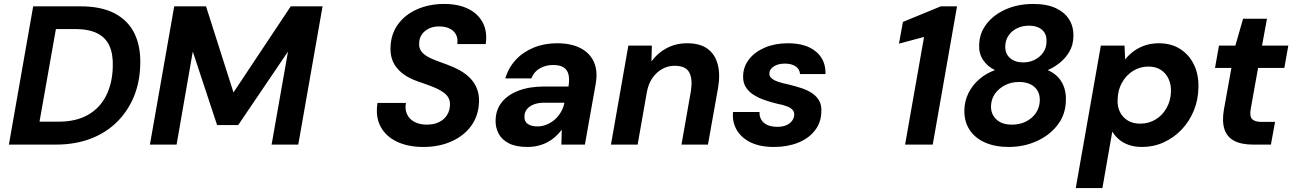

<svg xmlns="http://www.w3.org/2000/svg" viewBox="-20 -732 6544 972"><path d="M25 0 148 -700H386Q494 -700 562 -663.5Q630 -627 661.5 -561Q693 -495 690 -405Q688 -315 657 -241Q626 -167 570 -112.5Q514 -58 436.5 -29Q359 0 263 0ZM180 -116H276Q364 -116 424.5 -150Q485 -184 517 -247Q549 -310 551 -395Q553 -459 533.5 -501Q514 -543 471 -564Q428 -585 359 -585H263Z M739 0 862 -700H1023L1162 -264L1452 -700H1613L1490 0H1355L1438 -471L1186 -99H1079L956 -471L874 0Z M2123 12Q2047 12 1991 -14Q1935 -40 1907.5 -89.5Q1880 -139 1891 -211H2035Q2029 -178 2041 -153Q2053 -128 2079 -114.5Q2105 -101 2140 -101Q2176 -101 2202 -113.5Q2228 -126 2242.5 -148.5Q2257 -171 2258 -200Q2259 -221 2250.5 -236.5Q2242 -252 2226 -263.5Q2210 -275 2189.5 -284.5Q2169 -294 2144.5 -302.5Q2120 -311 2095 -320Q2026 -344 1990.5 -386.5Q1955 -429 1957 -489Q1958 -557 1993.5 -607Q2029 -657 2090.5 -684.5Q2152 -712 2229 -712Q2299 -712 2349 -688Q2399 -664 2423.5 -618.5Q2448 -573 2439 -509H2295Q2299 -536 2289 -556Q2279 -576 2257 -587Q2235 -598 2206 -598Q2176 -599 2152.5 -588Q2129 -577 2115.5 -557.5Q2102 -538 2102 -512Q2101 -494 2108 -480.5Q2115 -467 2128 -456.5Q2141 -446 2159.5 -437.5Q2178 -429 2200 -421Q2222 -413 2246 -404Q2279 -392 2308.5 -375.5Q2338 -359 2360 -336.5Q2382 -314 2394 -284.5Q2406 -255 2405 -217Q2403 -148 2367 -97Q2331 -46 2267.5 -17Q2204 12 2123 12Z M2650 12Q2593 12 2557 -6Q2521 -24 2504.5 -55Q2488 -86 2489 -123Q2490 -176 2520 -214Q2550 -252 2605 -273Q2660 -294 2734 -294H2858Q2864 -331 2858 -355Q2852 -379 2833 -391Q2814 -403 2780 -403Q2743 -403 2713 -386Q2683 -369 2670 -335H2538Q2554 -389 2591 -429Q2628 -469 2682 -491Q2736 -513 2800 -513Q2871 -513 2918.5 -488.5Q2966 -464 2986.5 -418.5Q3007 -373 2996 -309L2941 0H2822L2824 -75Q2810 -57 2792 -40.5Q2774 -24 2752.5 -12.5Q2731 -1 2705 5.5Q2679 12 2650 12ZM2700 -92Q2725 -92 2748 -101.5Q2771 -111 2789 -127Q2807 -143 2819.5 -164.5Q2832 -186 2837 -210V-212H2734Q2704 -212 2681.5 -203Q2659 -194 2647 -178.5Q2635 -163 2635 -142Q2634 -117 2652 -104.5Q2670 -92 2700 -92Z M3073 0 3161 -501H3280L3278 -421Q3308 -463 3354.5 -488Q3401 -513 3459 -513Q3524 -513 3562 -485Q3600 -457 3613.5 -406Q3627 -355 3615 -286L3564 0H3430L3478 -273Q3487 -333 3469 -366Q3451 -399 3395 -399Q3362 -399 3333 -383Q3304 -367 3283.5 -338Q3263 -309 3255 -267L3208 0Z M3898 12Q3828 12 3780.5 -11Q3733 -34 3709.5 -74.5Q3686 -115 3691 -165H3825Q3824 -143 3834 -126Q3844 -109 3864.5 -99.5Q3885 -90 3915 -90Q3942 -90 3960.5 -98Q3979 -106 3989.5 -120Q4000 -134 4001 -151Q4001 -168 3990.5 -178Q3980 -188 3960.5 -195Q3941 -202 3914 -207Q3881 -215 3849.5 -226Q3818 -237 3793.5 -253Q3769 -269 3755 -292Q3741 -315 3742 -347Q3743 -395 3772.5 -432.5Q3802 -470 3853 -491.5Q3904 -513 3969 -513Q4060 -513 4110.5 -471Q4161 -429 4159 -357H4030Q4029 -381 4008.5 -395.5Q3988 -410 3953 -410Q3919 -410 3897 -395.5Q3875 -381 3875 -360Q3874 -346 3885.5 -336Q3897 -326 3918 -318.5Q3939 -311 3969 -305Q4007 -296 4038.5 -285.5Q4070 -275 4093 -259Q4116 -243 4128 -220.5Q4140 -198 4138 -166Q4137 -112 4105.5 -71.5Q4074 -31 4020 -9.5Q3966 12 3898 12Z M4562 0 4658 -545 4531 -511 4551 -621 4743 -700H4825L4702 0Z M5086 12Q5019 12 4968 -10Q4917 -32 4889 -74Q4861 -116 4862 -175Q4863 -220 4882.5 -260Q4902 -300 4937 -330.5Q4972 -361 5017 -377Q4978 -396 4956.5 -429Q4935 -462 4937 -504Q4938 -564 4974.5 -611Q5011 -658 5072.5 -685Q5134 -712 5211 -712Q5280 -712 5325.5 -690.5Q5371 -669 5393.5 -632Q5416 -595 5414 -546Q5413 -503 5393.5 -470Q5374 -437 5344.5 -413.5Q5315 -390 5284 -377Q5331 -357 5354.5 -317Q5378 -277 5376 -224Q5375 -153 5334.5 -100Q5294 -47 5228.5 -17.5Q5163 12 5086 12ZM5103 -101Q5143 -101 5174.5 -117Q5206 -133 5224.5 -160.5Q5243 -188 5244 -223Q5245 -267 5216.5 -292Q5188 -317 5139 -317Q5100 -317 5068.5 -301Q5037 -285 5017.5 -258Q4998 -231 4997 -195Q4996 -154 5024 -127.5Q5052 -101 5103 -101ZM5160 -416Q5191 -416 5217.5 -429Q5244 -442 5261 -466Q5278 -490 5278 -522Q5279 -549 5267.5 -567Q5256 -585 5235.5 -593.5Q5215 -602 5189 -602Q5156 -602 5129 -589Q5102 -576 5086 -552.5Q5070 -529 5069 -498Q5068 -460 5093.5 -438Q5119 -416 5160 -416Z M5426 220 5553 -501H5673L5676 -431Q5695 -455 5720.5 -473.5Q5746 -492 5777.5 -502.5Q5809 -513 5847 -513Q5910 -513 5955.5 -483.5Q6001 -454 6025 -403.5Q6049 -353 6047 -289Q6046 -226 6023.5 -171.5Q6001 -117 5962 -76Q5923 -35 5871.5 -11.5Q5820 12 5761 12Q5725 12 5695.5 2Q5666 -8 5645 -26Q5624 -44 5611 -66L5561 220ZM5752 -106Q5795 -106 5830 -127Q5865 -148 5886 -185.5Q5907 -223 5908 -269Q5909 -305 5895.5 -333.5Q5882 -362 5856.5 -378.5Q5831 -395 5794 -395Q5751 -395 5716 -373Q5681 -351 5660 -313.5Q5639 -276 5638 -228Q5636 -192 5650 -164.5Q5664 -137 5690 -121.5Q5716 -106 5752 -106Z M6324 0Q6264 0 6227.5 -19.5Q6191 -39 6178.5 -78.5Q6166 -118 6176 -177L6214 -388H6131L6151 -501H6234L6273 -637H6394L6369 -501H6502L6482 -388H6349L6311 -176Q6306 -141 6320 -128Q6334 -115 6365 -115H6435L6414 0Z"/></svg>

Font: DM Sans 18pt
Style: Bold Italic
Weight: 700
Italic angle: -10°
Designer: Colophon Foundry, Jonny Pinhorn
Foundry: Colophon Foundry
Version: Version 4.004;gftools[0.9.30]